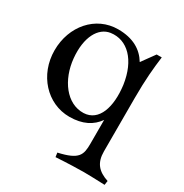

<svg xmlns="http://www.w3.org/2000/svg" viewBox="-187 -710 1062 1111"><g transform="rotate(30 344.5 -154.0)"><path d="M291 15C379 15 438 -17 475 -70V88C475 164 465 200 335 229L339 257C418 252 494 250 526 250C558 250 614 252 665 254L669 226C599 203 565 164 565 88V-268C565 -394 573 -473 583 -550H549L486 -463C448 -526 384 -565 284 -565C135 -565 25 -438 25 -276C25 -113 142 15 291 15ZM352 -45C240 -41 157 -154 144 -291C131 -428 181 -514 256 -525C362 -540 448 -455 470 -301C488 -162 452 -49 352 -45Z"/></g></svg>

Font: Basteleur Moonlight
Style: Regular
Weight: 300
Designer: Keussel
Foundry: Keussel Studio
Version: Version 1.300;Glyphs 3.2 (3192)